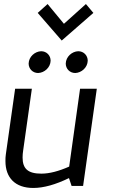

<svg xmlns="http://www.w3.org/2000/svg" viewBox="-20 -922 563 952"><path d="M286 -721 443 -858 406 -902 297 -804 216 -902 167 -858ZM231 -621C231 -647 211 -668 184 -668C153 -667 123 -641 122 -607C122 -581 142 -560 169 -560C200 -561 230 -587 231 -621ZM415 -621C415 -647 395 -668 368 -668C337 -667 307 -641 306 -607C306 -581 326 -560 353 -560C384 -561 414 -587 415 -621ZM92 -141C92 -152 93 -164 95 -177L138 -482H55L9 -157C7 -145 7 -134 7 -123C7 -41 55 10 145 10C197 10 256 -7 322 -39L335 0H392L460 -482H377L323 -96C271 -73 225 -61 185 -61C118 -61 92 -86 92 -141Z"/></svg>

Font: Cantarell
Style: Oblique
Weight: 400
Italic angle: -8°
Designer: Dave Crossland
Version: Version 0.024